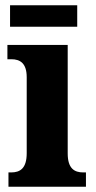

<svg xmlns="http://www.w3.org/2000/svg" viewBox="-20 -706 362 726"><path d="M18 -605H272V-686H18ZM12 0H305V-54H295C261 -54 236 -69 236 -126V-536H8V-482H23C56 -482 81 -467 81 -414V-127C81 -70 57 -54 22 -54H12Z"/></svg>

Font: Noto Serif Devanagari Condensed ExtraBold
Style: Regular
Weight: 800
Width: 3
Designer: Universal Thirst, Indian Type Foundry and the Monotype Design Team
Foundry: Monotype Imaging Inc.
Version: Version 2.004